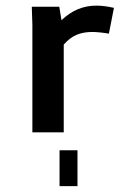

<svg xmlns="http://www.w3.org/2000/svg" viewBox="-20 -461 478 669"><path d="M377 -433.6 359.4 -343.8Q324.2 -349.6 300.8 -349.6Q270.5 -349.6 247.1 -339.8Q223.6 -330.1 202.1 -305.7V0H92.8V-374L90.8 -437.5H186.5L194.3 -390.6Q247.1 -441.4 315.4 -441.4Q343.8 -441.4 377 -433.6ZM187.5 62.5H250V187.5H187.5Z"/></svg>

Font: Sudo
Style: Bold
Weight: 700
Monospace: yes
Designer: Jens Kutilek
Foundry: Jens Kutilek
Version: Version 0.040